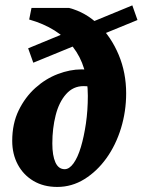

<svg xmlns="http://www.w3.org/2000/svg" viewBox="-20 -702 542 729"><path d="M361.3 -365.2Q342.8 -371.1 326.7 -373Q310.5 -375 296.9 -375Q257.8 -375 231 -344.7Q204.1 -314.5 191.4 -264.6Q178.7 -214.8 178.7 -157.2Q178.7 -111.3 190.4 -85.4Q202.1 -59.6 225.6 -59.6Q243.2 -59.6 259.3 -82Q275.4 -104.5 287.1 -143.6Q298.8 -182.6 306.2 -232.9Q313.5 -283.2 313.5 -337.9Q313.5 -451.2 256.8 -523.9Q200.2 -596.7 90.8 -627.9L99.6 -671.9H242.2Q305.7 -655.3 354 -608.4Q402.3 -561.5 430.7 -493.7Q459 -425.8 459 -347.7Q459 -279.3 439.5 -215.3Q419.9 -151.4 384.3 -101.6Q348.6 -51.8 300.8 -22Q252.9 7.8 197.3 7.8Q145.5 7.8 106.9 -15.1Q68.4 -38.1 47.4 -77.6Q26.4 -117.2 26.4 -167Q26.4 -232.4 50.8 -282.7Q75.2 -333 114.3 -368.2Q153.3 -403.3 199.7 -420.9Q246.1 -438.5 289.1 -438.5Q318.4 -438.5 338.9 -435.5Q359.4 -432.6 376 -426.8ZM106.4 -463.9 86.9 -518.6 482.4 -681.6 502 -626Z"/></svg>

Font: Crimson Pro ExtraBold
Style: Italic
Weight: 800
Italic angle: -12°
Designer: Jacques Le Bailly
Foundry: Baron von Fonthausen
Version: Version 1.003